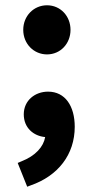

<svg xmlns="http://www.w3.org/2000/svg" viewBox="-20 -506 345 727"><path d="M247 -393C247 -445 209 -486 158 -486C108 -486 68 -446 68 -393C68 -340 108 -300 158 -300C209 -300 247 -341 247 -393ZM96 196C200 160 263 79 263 -26C263 -104 227 -159 162 -159C113 -159 70 -126 70 -73C70 -22 107 9 151 13C145 49 115 84 61 105L47 111L83 201Z"/></svg>

Font: Falling Sky
Style: Bd+
Weight: 400
Designer: Paul D. Hunt
Foundry: Adobe Systems Incorporated
Version: Version 1.02